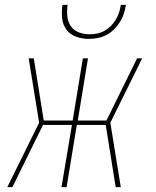

<svg xmlns="http://www.w3.org/2000/svg" viewBox="-20 -770 640 790"><path d="M10 0 141 -265 98 -530H119L160 -274H279L321 -530H342L300 -274H418L544 -530H565L434 -265L477 0H456L415 -256H296L254 0H233L276 -256H157L31 0ZM345 -610Q318 -610 293 -619Q268 -628 253 -648.5Q238 -669 235.5 -696Q233 -723 237 -750H258Q255 -727 257 -704Q259 -681 271 -663Q283 -645 304 -637Q325 -629 348 -629Q364 -629 379.5 -632Q395 -635 409.5 -643Q424 -651 436 -663Q448 -675 456.5 -689.5Q465 -704 470 -719Q475 -734 477 -750H498Q495 -731 489.5 -713.5Q484 -696 473.5 -679.5Q463 -663 449 -649Q435 -635 417.5 -626Q400 -617 381.5 -613.5Q363 -610 345 -610Z"/></svg>

Font: Iosevka Curly Thin Extended
Style: Italic
Weight: 100
Width: 7
Italic angle: -9°
Monospace: yes
Designer: Belleve Invis
Foundry: Belleve Invis
Version: Version 11.1.0; ttfautohint (v1.8.3)